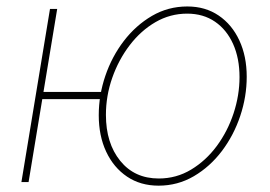

<svg xmlns="http://www.w3.org/2000/svg" viewBox="-20 -569 845 600"><path d="M46.9 0 136.2 -541H158.7L69.3 0ZM104.5 -259.3 107.9 -281.7H308.1L304.7 -259.3ZM475.6 11.2Q418.9 11.2 377 -17.1Q335 -45.4 311.8 -95Q288.6 -144.5 288.6 -209Q288.6 -271.5 309.1 -331.8Q329.6 -392.1 366.9 -440.9Q404.3 -489.7 454.8 -519.3Q505.4 -548.8 565.4 -548.8Q621.6 -548.8 663.3 -520.5Q705.1 -492.2 728 -442.6Q751 -393.1 751 -329.1Q751 -267.1 730.7 -206.5Q710.4 -146 673.3 -96.9Q636.2 -47.9 585.7 -18.3Q535.2 11.2 475.6 11.2ZM476.1 -11.2Q531.2 -11.2 577.4 -39.1Q623.5 -66.9 657.5 -112.8Q691.4 -158.7 710 -215.1Q728.5 -271.5 728.5 -328.1Q728.5 -386.7 708.5 -431.4Q688.5 -476.1 651.9 -501.2Q615.2 -526.4 564.9 -526.4Q511.7 -526.4 465.8 -499.8Q419.9 -473.1 385.3 -427.7Q350.6 -382.3 330.8 -325.9Q311 -269.5 311 -210Q311 -121.6 355.7 -66.4Q400.4 -11.2 476.1 -11.2Z"/></svg>

Font: Inter 17pt Thin
Style: Italic
Weight: 250
Italic angle: -9.3988°
Version: Version 4.001;git-66647c0bb